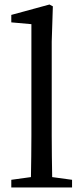

<svg xmlns="http://www.w3.org/2000/svg" viewBox="-20 -830 369 850"><path d="M211 -46C210 -106 209 -170 209 -230V-646L214 -802L199 -810L30 -764V-731L119 -723V-230C119 -170 118 -106 117 -46L30 -34V0H299V-34Z"/></svg>

Font: Source Han Serif JP Medium
Style: Regular
Weight: 500
Designer: Ryoko NISHIZUKA 西塚涼子 (kana & ideographs); Frank Grießhammer (Latin, Greek & Cyrillic); Wenlong ZHANG 张文龙 (bopomofo); San
Foundry: Adobe Systems Incorporated
Version: Version 1.001;PS 1.001;hotconv 16.6.54;makeotf.lib2.5.65590